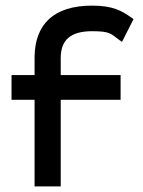

<svg xmlns="http://www.w3.org/2000/svg" viewBox="-20 -663 508 683"><path d="M21 -308H103V0H196V-308H409V-396H196V-456C196 -520 230 -552 308 -552C372 -552 374 -543 404 -521L414 -514L455 -595L448 -600C415 -623 384 -643 308 -643C171 -643 105 -577 103 -462V-396H21Z"/></svg>

Font: Charger Pro
Style: ExBdSuExt
Weight: 400
Designer: Jasper
Foundry: Cannot Into Space Fonts
Version: Version 1.09